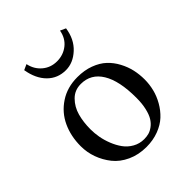

<svg xmlns="http://www.w3.org/2000/svg" viewBox="-186 -756 876 876"><g transform="rotate(-45 252.0 -317.5)"><path d="M130.9 -645Q139.2 -605 168.7 -580.1Q198.2 -555.2 238.8 -555.2Q279.3 -555.2 309.6 -579.1Q339.8 -603 347.2 -645L374 -632.8Q365.2 -571.3 325.4 -534.7Q285.6 -498 238.8 -498Q186 -498 150.4 -533.7Q114.7 -569.3 104 -632.8ZM41 -205.1Q41 -269.5 65.4 -322Q89.8 -374.5 138.7 -406.7Q187.5 -439 252.9 -439Q297.9 -439 334 -425.5Q370.1 -412.1 393.8 -389.9Q417.5 -367.7 433.3 -337.9Q449.2 -308.1 456.1 -277.3Q462.9 -246.6 462.9 -213.9Q462.9 -183.1 455.3 -152.3Q447.8 -121.6 430.9 -92Q414.1 -62.5 390.1 -40Q366.2 -17.6 330.1 -3.9Q293.9 9.8 251 9.8Q200.2 9.8 158.9 -9.3Q117.7 -28.3 92.8 -59.6Q67.9 -90.8 54.4 -128.2Q41 -165.5 41 -205.1ZM242.2 -405.8Q202.1 -405.8 175.3 -378.7Q148.4 -351.6 137.7 -313Q127 -274.4 127 -228Q127 -203.6 131.6 -177Q136.2 -150.4 147.2 -122.6Q158.2 -94.7 174.1 -72.8Q189.9 -50.8 214.6 -36.9Q239.3 -22.9 269 -22.9Q284.7 -22.9 298.6 -26.6Q312.5 -30.3 327.1 -41Q341.8 -51.8 352.5 -68.8Q363.3 -85.9 370.1 -115Q377 -144 377 -182.1Q377 -291.5 342 -348.6Q307.1 -405.8 242.2 -405.8Z"/></g></svg>

Font: Linux Libertine G
Style: Regular
Weight: 400
Designer: Philipp H. Poll
Foundry: Philipp H. Poll
Version: Version 4.7.5